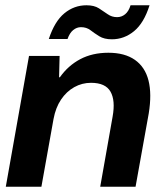

<svg xmlns="http://www.w3.org/2000/svg" viewBox="-20 -708 619 728"><path d="M2 0 90 -496H206L204 -415H207Q238 -459 284 -483.5Q330 -508 391 -508Q453 -508 491.5 -481Q530 -454 543 -403Q556 -352 544 -278L494 0H360L407 -266Q418 -327 399 -360.5Q380 -394 325 -394Q291 -394 261.5 -377.5Q232 -361 211.5 -330.5Q191 -300 183 -257L137 0ZM165 -560Q187 -627 224 -657.5Q261 -688 308 -688Q337 -688 355 -676.5Q373 -665 388.5 -654Q404 -643 424 -643Q441 -643 454.5 -654Q468 -665 475 -688H547Q526 -621 488.5 -590Q451 -559 404 -559Q375 -559 356.5 -570.5Q338 -582 323 -593.5Q308 -605 287 -605Q271 -605 257.5 -594Q244 -583 236 -560Z"/></svg>

Font: DM Sans 36pt
Style: Bold Italic
Weight: 700
Italic angle: -10°
Designer: Colophon Foundry, Jonny Pinhorn
Foundry: Colophon Foundry
Version: Version 4.004;gftools[0.9.30]